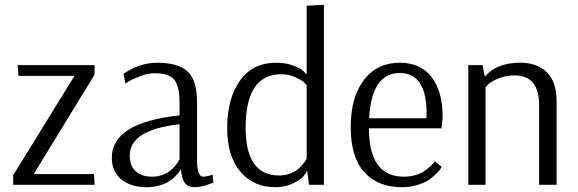

<svg xmlns="http://www.w3.org/2000/svg" viewBox="-20 -772 2413 802"><path d="M375 -500V-460L121 -45H373L375 0H35V-40L291 -455H57L54 -500Z M730 -107V-253Q522 -230 522 -122Q522 -79 547 -56.5Q572 -34 615 -34Q638 -34 658.5 -41.5Q679 -49 691.5 -59.5Q704 -70 713 -81Q722 -92 726 -100ZM504 -423 496 -464Q564 -510 637 -510Q723 -510 763 -474Q803 -438 803 -347V-102Q803 -34 829 -34Q836 -34 845.5 -36Q855 -38 861 -40L868 -43L871 -9Q822 10 793 10Q767 10 753 -6.5Q739 -23 736 -65H735Q734 -62 730.5 -57Q727 -52 715.5 -39Q704 -26 689 -16Q674 -6 648.5 2Q623 10 593 10Q527 10 487 -22.5Q447 -55 447 -113Q447 -260 730 -290V-343Q730 -414 707 -440Q684 -466 626 -466Q600 -466 569.5 -455Q539 -444 521 -434Z M1146 -39Q1169 -39 1189.5 -46Q1210 -53 1222.5 -63.5Q1235 -74 1244 -84.5Q1253 -95 1257 -102L1261 -109V-416Q1257 -421 1249.5 -428.5Q1242 -436 1214.5 -449Q1187 -462 1155 -462Q1006 -462 1006 -238Q1006 -39 1146 -39ZM1333 -752V0H1271L1263 -59Q1257 -47 1246 -34Q1235 -21 1203 -5.5Q1171 10 1130 10Q1039 10 984 -55Q929 -120 929 -236Q929 -361 982.5 -435.5Q1036 -510 1133 -510Q1174 -510 1205.5 -498Q1237 -486 1248 -474L1260 -462H1261V-748Z M1650 -467Q1532 -467 1522 -278H1761Q1762 -288 1762 -297Q1762 -467 1650 -467ZM1796 -99 1825 -75Q1823 -72 1819.5 -66Q1816 -60 1801.5 -45.5Q1787 -31 1769.5 -19.5Q1752 -8 1722.5 1Q1693 10 1659 10Q1559 10 1502 -52.5Q1445 -115 1445 -240Q1445 -366 1500 -438Q1555 -510 1650 -510Q1736 -510 1782.5 -450.5Q1829 -391 1829 -282L1824 -236H1521Q1521 -34 1667 -34Q1692 -34 1714.5 -40.5Q1737 -47 1751 -56.5Q1765 -66 1776 -76Q1787 -86 1792 -92Z M1936 0V-500H1996L2005 -452Q2055 -510 2153 -510Q2225 -510 2265 -469.5Q2305 -429 2305 -349V0H2232V-334Q2232 -457 2129 -457Q2093 -457 2062.5 -444.5Q2032 -432 2020 -420L2008 -407V0Z"/></svg>

Font: Arsenal
Style: Regular
Weight: 400
Designer: Andrij Shevchenko
Foundry: Stairsfor.com
Version: Version 1.000